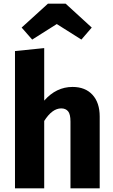

<svg xmlns="http://www.w3.org/2000/svg" viewBox="-20 -1018 613 1038"><path d="M287 -888 154 -804 97 -869 239 -998H335L476 -869L420 -804ZM372 -548Q441 -548 480 -505.5Q519 -463 519 -388V0H361V-361Q361 -401 348 -416.5Q335 -432 311 -432Q262 -432 219 -364V0H61V-742L219 -758V-474Q284 -548 372 -548Z"/></svg>

Font: Fira Sans
Style: Bold
Weight: 700
Designer: bBox Type GmbH & Carrois Corporate GbR & Edenspiekermann AG
Foundry: bBox Type GmbH & Carrois Corporate GbR & Edenspiekermann AG
Version: Version 4.301;PS 004.301;hotconv 1.0.88;makeotf.lib2.5.64775